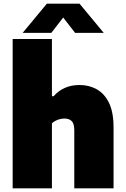

<svg xmlns="http://www.w3.org/2000/svg" viewBox="-20 -1019 680 1039"><path d="M48.5 0V-808H261V-498.5H270.5Q295.5 -527.5 330.5 -543.2Q365.5 -559 411 -559Q461.5 -559 503.2 -536Q545 -513 569.8 -462.5Q594.5 -412 594.5 -329V0H382V-313.5Q382 -350 368 -363.8Q354 -377.5 329 -377.5Q316 -377.5 303.5 -374.2Q291 -371 280 -365.2Q269 -359.5 261 -351.5V0ZM102.5 -841 233.5 -999H410.5L541.5 -841H386.5L307 -943.5H337L257.5 -841Z"/></svg>

Font: Encode Sans Condensed Thin Black
Style: Regular
Weight: 900
Version: Version 3.002